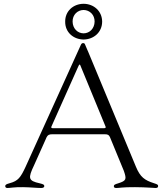

<svg xmlns="http://www.w3.org/2000/svg" viewBox="-20 -967 837 992"><path d="M397.7 -735.1 394.2 -727.3 111.5 -103.7C86.6 -50.4 73.5 -32 30.5 -20.6C10.3 -14.9 7.1 -12.1 7.1 -5C7.1 0.7 11.4 4.3 17.8 4.3C35.5 4.3 51.1 -0.7 99.4 0C141.3 0.7 168.7 4.3 193.2 4.3C203.1 4.3 208.8 0.4 208.8 -5C208.8 -12.1 206.3 -14.9 185.4 -19.9C125.4 -33 123.9 -45.8 156.2 -113.6L217.3 -250L217.7 -251.1L220.5 -257.5C226.6 -269.5 233.3 -273.4 250.7 -273.4H519.9C537.6 -273.4 542.6 -269.9 547.9 -258.9L620 -83.8C634.2 -41.5 634.2 -33.4 590.9 -19.9C571 -14.2 568.2 -11 568.2 -5C568.2 1.4 572.1 4.3 581 4.3C598.4 4.3 610.8 -0.4 677.6 0C742.2 0.4 767.8 4.3 784.1 4.3C793 4.3 797.2 0.7 796.9 -5.7C797.2 -11.7 794.7 -14.6 774.9 -20.6C726.9 -35.9 704.5 -52.2 682.5 -105.1L433.2 -705.3H432.9L419.7 -736.5C416.9 -743.3 414.4 -744.3 409.1 -744.3C404.5 -744.3 400.6 -741.8 397.7 -735.1ZM245.7 -313.2 381.7 -617.5 386.7 -628.2C389.6 -634.2 391.7 -634.9 394.2 -631.4L525.6 -312.5C527.3 -306.8 524.9 -305 517.8 -304.7H252.8C245.7 -304.7 243.3 -307.2 245.7 -313.2ZM316.8 -855.1C316.1 -800.4 359 -763.5 411.9 -762.8C464.5 -763.5 507.5 -800.4 507.8 -855.1C507.5 -909.8 464.5 -947.1 411.9 -947.4C359 -947.1 316.1 -909.8 316.8 -855.1ZM355.1 -855.1C354.4 -890.3 380.3 -915.1 411.9 -915.5C443.5 -915.1 469.5 -890.3 468.8 -855.1C468 -820 443.5 -795.1 411.9 -794.7C380.3 -795.1 355.8 -820 355.1 -855.1Z"/></svg>

Font: Margiela Serif Light
Style: Regular
Weight: 300
Designer: Andreas Faust, Stefan Endress
Version: Version 1.002;FEAKit 1.0